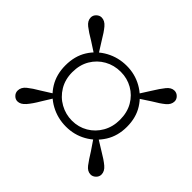

<svg xmlns="http://www.w3.org/2000/svg" viewBox="-122 -757 794 794"><g transform="rotate(45 275.5 -360.0)"><path d="M399 -471 387 -482 422 -537Q441 -568 456 -586.5Q471 -605 489 -605Q502 -605 511.5 -595.5Q521 -586 521 -574Q521 -555 503 -540Q485 -525 454 -507ZM136 -360Q136 -318 155.5 -285.5Q175 -253 207.5 -235Q240 -217 277 -217Q315 -217 346.5 -235.5Q378 -254 396.5 -286.5Q415 -319 415 -360Q415 -403 396.5 -435Q378 -467 346.5 -485Q315 -503 277 -503Q238 -503 206 -485Q174 -467 155 -435Q136 -403 136 -360ZM96 -360Q96 -414 120.5 -453.5Q145 -493 186.5 -515.5Q228 -538 277 -538Q325 -538 365.5 -515.5Q406 -493 431 -453.5Q456 -414 456 -360Q456 -307 431 -267Q406 -227 365.5 -204.5Q325 -182 277 -182Q228 -182 186.5 -204.5Q145 -227 120.5 -267Q96 -307 96 -360ZM164 -484 153 -472 99 -507Q68 -525 49 -540Q30 -555 30 -574Q30 -587 40 -596.5Q50 -606 62 -606Q81 -606 96.5 -587.5Q112 -569 130 -538ZM152 -248 164 -238 130 -183Q112 -152 95.5 -133Q79 -114 61 -114Q49 -114 39.5 -123.5Q30 -133 30 -146Q30 -166 48.5 -181Q67 -196 98 -214ZM386 -236 398 -248 453 -214Q484 -196 502.5 -180.5Q521 -165 521 -146Q521 -133 511 -123.5Q501 -114 489 -114Q470 -114 455.5 -133Q441 -152 422 -183Z"/></g></svg>

Font: Noto Serif SC
Style: Regular
Weight: 400
Designer: Ryoko NISHIZUKA 西塚涼子 (kana & ideographs); Frank Grießhammer (Latin, Greek & Cyrillic); Wenlong ZHANG 张文龙 (bopomofo); San
Foundry: Adobe
Version: Version 2.002-H1;hotconv 1.1.0;makeotfexe 2.6.0